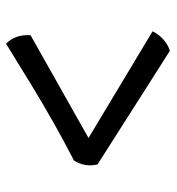

<svg xmlns="http://www.w3.org/2000/svg" viewBox="4 -554 543 590"><g transform="rotate(90 275.0 -258.5)"><path d="M114 -6.2Q99.4 -20 92.7 -39.2Q86 -58.4 87.8 -81.4L430 -274.4L429 -244.2L75.6 -456.4Q84.6 -474.6 100.1 -488.9Q115.6 -503.2 135.6 -509.6L484.8 -287.2Q494 -248.6 472.8 -214.8Q408.4 -181.6 352.8 -150Q297.2 -118.4 240 -83.6Q182.8 -48.8 114 -6.2Z"/></g></svg>

Font: Vollkorn
Style: Regular
Weight: 400
Designer: Friedrich Althausen
Foundry: Friedrich Althausen
Version: Version 4.104